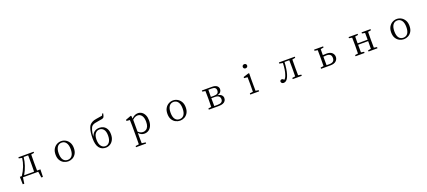

<svg xmlns="http://www.w3.org/2000/svg" viewBox="120 -2702 10761 4838"><g transform="rotate(-20 5500.0 -283.0)"><path d="M217.8 -38.1H270.5Q409.2 -245.1 435.5 -466.8L351.6 -483.4V-513.7H759.8V-483.4L679.7 -469.7Q677.7 -387.7 677.7 -286.1V-227.5Q677.7 -121.1 679.7 -38.1H768.6L763.7 163.1H721.7L697.3 0H287.1L263.7 163.1H222.7ZM333 -38.1H599.6Q601.6 -122.1 601.6 -227.5V-286.1Q601.6 -394.5 599.6 -475.6H478.5Q456.1 -252 333 -38.1ZM439.5 -483.4Z M1253.9 -254.9Q1253.9 -345.7 1289.6 -406.2Q1325.2 -466.8 1381.8 -497.6Q1438.5 -528.3 1500 -528.3Q1561.5 -528.3 1617.2 -497.6Q1672.9 -466.8 1709 -406.2Q1745.1 -345.7 1745.1 -254.9Q1745.1 -164.1 1709.5 -104.5Q1673.8 -44.9 1617.7 -15.6Q1561.5 13.7 1500 13.7Q1438.5 13.7 1381.8 -15.6Q1325.2 -44.9 1289.6 -104.5Q1253.9 -164.1 1253.9 -254.9ZM1338.9 -254.9Q1338.9 -141.6 1381.3 -84Q1423.8 -26.4 1500 -26.4Q1575.2 -26.4 1618.2 -84Q1661.1 -141.6 1661.1 -254.9Q1661.1 -367.2 1618.2 -427.7Q1575.2 -488.3 1500 -488.3Q1423.8 -488.3 1381.3 -427.7Q1338.9 -367.2 1338.9 -254.9Z M2270.5 -320.3Q2270.5 -491.2 2308.6 -596.7Q2328.1 -650.4 2356.9 -676.3Q2385.7 -702.1 2420.9 -721.2Q2456.1 -740.2 2523.4 -751Q2590.8 -761.7 2625 -767.6Q2658.2 -773.4 2690.4 -778.3L2713.9 -828.1L2738.3 -822.3Q2722.7 -740.2 2706.1 -722.2Q2689.5 -704.1 2654.3 -697.3Q2619.1 -690.4 2560.5 -681.6Q2502 -672.9 2459 -663.1Q2416 -653.3 2384.3 -626.5Q2352.5 -599.6 2331.1 -526.9Q2309.6 -454.1 2304.7 -352.5Q2358.4 -514.6 2522.5 -514.6Q2581.1 -514.6 2631.3 -487.8Q2681.6 -460.9 2712.4 -404.8Q2743.2 -348.6 2743.2 -260.7Q2743.2 -171.9 2709.5 -109.9Q2675.8 -47.9 2622.1 -17.1Q2568.4 13.7 2507.8 13.7Q2396.5 13.7 2333.5 -67.4Q2270.5 -148.4 2270.5 -320.3ZM2352.5 -254.9Q2352.5 -144.5 2397 -85.4Q2441.4 -26.4 2508.8 -26.4Q2576.2 -26.4 2619.6 -85.4Q2663.1 -144.5 2663.1 -255.9Q2663.1 -367.2 2619.6 -420.9Q2576.2 -474.6 2508.8 -474.6Q2441.4 -474.6 2397 -419.9Q2352.5 -365.2 2352.5 -254.9Z M3223.6 -442.4V-473.6L3368.2 -527.3L3382.8 -516.6L3388.7 -445.3Q3463.9 -528.3 3557.6 -528.3Q3616.2 -528.3 3663.1 -495.6Q3710 -462.9 3736.8 -402.8Q3763.7 -342.8 3763.7 -259.8Q3763.7 -175.8 3735.4 -114.3Q3707 -52.7 3657.2 -19.5Q3607.4 13.7 3543 13.7Q3453.1 13.7 3389.6 -60.5V32.2Q3389.6 148.4 3392.6 216.8L3495.1 230.5V261.7H3224.6V230.5L3315.4 216.8Q3317.4 127 3317.4 34.2V-282.2Q3317.4 -365.2 3313.5 -434.6ZM3393.6 -96.7Q3453.1 -37.1 3525.4 -37.1Q3568.4 -37.1 3604.5 -59.6Q3683.6 -109.4 3683.6 -252.9Q3683.6 -363.3 3641.6 -420.4Q3599.6 -477.5 3534.2 -477.5Q3506.8 -477.5 3472.7 -465.8Q3438.5 -454.1 3393.6 -413.1Z M4253.9 -254.9Q4253.9 -345.7 4289.6 -406.2Q4325.2 -466.8 4381.8 -497.6Q4438.5 -528.3 4500 -528.3Q4561.5 -528.3 4617.2 -497.6Q4672.9 -466.8 4709 -406.2Q4745.1 -345.7 4745.1 -254.9Q4745.1 -164.1 4709.5 -104.5Q4673.8 -44.9 4617.7 -15.6Q4561.5 13.7 4500 13.7Q4438.5 13.7 4381.8 -15.6Q4325.2 -44.9 4289.6 -104.5Q4253.9 -164.1 4253.9 -254.9ZM4338.9 -254.9Q4338.9 -141.6 4381.3 -84Q4423.8 -26.4 4500 -26.4Q4575.2 -26.4 4618.2 -84Q4661.1 -141.6 4661.1 -254.9Q4661.1 -367.2 4618.2 -427.7Q4575.2 -488.3 4500 -488.3Q4423.8 -488.3 4381.3 -427.7Q4338.9 -367.2 4338.9 -254.9Z M5271.5 0V-32.2L5351.6 -43.9Q5354.5 -167 5354.5 -227.5V-286.1Q5354.5 -346.7 5351.6 -469.7L5271.5 -483.4V-513.7H5544.9Q5628.9 -513.7 5671.9 -479.5Q5714.8 -445.3 5714.8 -388.7Q5714.8 -347.7 5688.5 -314.5Q5662.1 -281.2 5595.7 -267.6Q5672.9 -257.8 5706.1 -222.2Q5739.3 -186.5 5739.3 -144.5Q5739.3 -101.6 5719.7 -70.3Q5674.8 0 5539.1 0ZM5429.7 -227.5Q5429.7 -121.1 5431.6 -38.1H5522.5Q5660.2 -38.1 5661.1 -138.7Q5661.1 -191.4 5627.4 -220.2Q5593.8 -249 5515.6 -249H5429.7ZM5429.7 -284.2H5513.7Q5579.1 -284.2 5608.9 -308.1Q5638.7 -332 5638.7 -383.8Q5638.7 -475.6 5524.4 -475.6H5431.6Q5429.7 -395.5 5429.7 -284.2Z M6377 -442.4V-472.7L6525.4 -519.5L6541 -509.8L6538.1 -372.1V-224.6Q6538.1 -126 6540 -43.9L6620.1 -32.2V0H6382.8V-32.2L6468.8 -43.9Q6470.7 -126 6470.7 -224.6V-276.4Q6470.7 -359.4 6468.8 -434.6ZM6442.4 -716.8Q6442.4 -742.2 6459.5 -757.3Q6476.6 -772.5 6501 -772.5Q6524.4 -772.5 6542 -757.3Q6559.6 -742.2 6559.6 -716.8Q6559.6 -691.4 6542 -676.3Q6524.4 -661.1 6501 -661.1Q6476.6 -661.1 6459.5 -676.3Q6442.4 -691.4 6442.4 -716.8Z M7209 -56.6Q7225.6 -90.8 7256.8 -90.8Q7287.1 -90.8 7319.3 -56.6Q7358.4 -91.8 7381.8 -168Q7420.9 -276.4 7427.7 -465.8L7336.9 -483.4V-513.7H7763.7V-483.4L7681.6 -468.8Q7679.7 -386.7 7679.7 -286.1V-227.5Q7679.7 -127 7681.6 -44.9L7763.7 -32.2V0H7521.5V-32.2L7602.5 -43.9Q7604.5 -127.9 7604.5 -227.5V-286.1Q7604.5 -395.5 7602.5 -476.6H7474.6Q7463.9 -278.3 7425.8 -156.2Q7387.7 -34.2 7330.1 -2.9Q7303.7 11.7 7275.4 11.7Q7246.1 11.7 7227.5 -4.9Q7209 -21.5 7209 -56.6Z M8281.2 0V-32.2L8363.3 -43.9Q8365.2 -127.9 8365.2 -227.5V-286.1Q8365.2 -387.7 8363.3 -469.7L8281.2 -483.4V-513.7H8523.4V-483.4L8442.4 -468.8Q8440.4 -398.4 8440.4 -308.6Q8490.2 -312.5 8538.1 -313.5Q8637.7 -313.5 8686 -268.6Q8734.4 -223.6 8734.4 -158.2Q8734.4 -91.8 8684.1 -45.9Q8633.8 0 8532.2 0ZM8440.4 -227.5Q8440.4 -121.1 8442.4 -38.1H8516.6Q8655.3 -38.1 8655.3 -153.3Q8655.3 -213.9 8624 -243.2Q8592.8 -272.5 8519.5 -272.5Q8490.2 -272.5 8440.4 -266.6Z M9206.1 0V-32.2L9286.1 -43.9Q9289.1 -167 9289.1 -227.5V-286.1Q9289.1 -346.7 9286.1 -469.7L9206.1 -483.4V-513.7H9447.3V-483.4L9367.2 -469.7Q9365.2 -389.6 9365.2 -288.1H9634.8Q9634.8 -389.6 9632.8 -469.7L9553.7 -483.4V-513.7H9793.9V-483.4L9712.9 -469.7Q9710.9 -387.7 9710.9 -286.1V-227.5Q9710.9 -127 9712.9 -44.9L9793.9 -32.2V0H9553.7V-32.2L9632.8 -43.9Q9634.8 -126 9634.8 -250H9365.2Q9365.2 -127 9367.2 -44.9L9447.3 -32.2V0Z M10253.9 -254.9Q10253.9 -345.7 10289.6 -406.2Q10325.2 -466.8 10381.8 -497.6Q10438.5 -528.3 10500 -528.3Q10561.5 -528.3 10617.2 -497.6Q10672.9 -466.8 10709 -406.2Q10745.1 -345.7 10745.1 -254.9Q10745.1 -164.1 10709.5 -104.5Q10673.8 -44.9 10617.7 -15.6Q10561.5 13.7 10500 13.7Q10438.5 13.7 10381.8 -15.6Q10325.2 -44.9 10289.6 -104.5Q10253.9 -164.1 10253.9 -254.9ZM10338.9 -254.9Q10338.9 -141.6 10381.3 -84Q10423.8 -26.4 10500 -26.4Q10575.2 -26.4 10618.2 -84Q10661.1 -141.6 10661.1 -254.9Q10661.1 -367.2 10618.2 -427.7Q10575.2 -488.3 10500 -488.3Q10423.8 -488.3 10381.3 -427.7Q10338.9 -367.2 10338.9 -254.9Z"/></g></svg>

Font: GenEi Koburi Mincho v6
Style: Regular
Weight: 400
Designer: o_tamon (Modified)
Foundry: o_tamon / Adobe Systems Incorporated
Version: Version 6.1